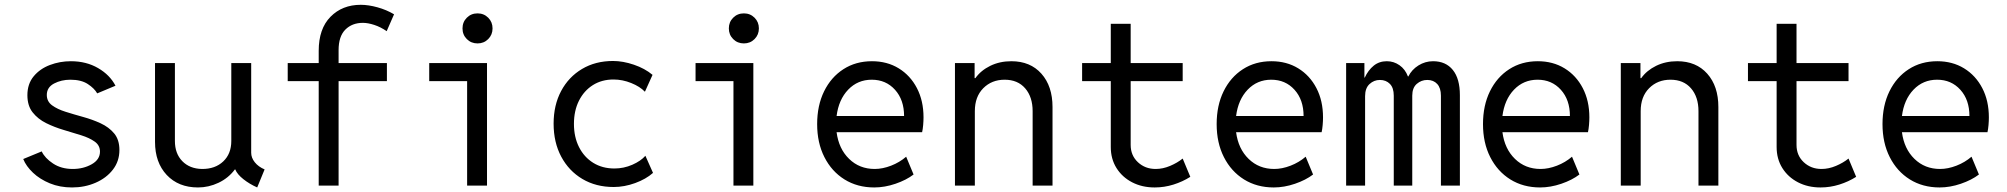

<svg xmlns="http://www.w3.org/2000/svg" viewBox="-20 -784 8478 811"><path d="M284.2 7.8Q232.9 7.8 190.7 -9.5Q148.4 -26.9 119.4 -54.4Q90.3 -82 78.1 -112.3L156.2 -144.5Q169.4 -116.2 204.1 -93.3Q238.8 -70.3 287.1 -70.3Q332 -70.3 367.2 -90.1Q402.3 -109.9 402.3 -143.6Q402.3 -169.9 380.1 -185.8Q357.9 -201.7 323 -212.6Q288.1 -223.6 249 -235.1Q210 -246.6 175 -263.9Q140.1 -281.2 117.9 -309.3Q95.7 -337.4 95.7 -381.8Q95.7 -429.7 122.3 -461.7Q148.9 -493.7 190.9 -509.5Q232.9 -525.4 279.3 -525.4Q344.7 -525.4 394.5 -496.3Q444.3 -467.3 467.8 -421.9L390.6 -389.6Q378.4 -411.1 350.6 -429.2Q322.8 -447.3 277.3 -447.3Q238.8 -447.3 208.3 -431.2Q177.7 -415 177.7 -382.8Q177.7 -355.5 200 -339.1Q222.2 -322.8 257.1 -311.8Q292 -300.8 331.1 -290Q370.1 -279.3 405 -263.2Q439.9 -247.1 462.2 -220.5Q484.4 -193.8 484.4 -150.4Q484.4 -103 456.8 -67.4Q429.2 -31.7 383.5 -12Q337.9 7.8 284.2 7.8Z M816.4 7.8Q733.9 7.8 684.3 -44.9Q634.8 -97.7 634.8 -184.6V-517.6H718.8V-188.5Q718.8 -135.3 750 -103.3Q781.2 -71.3 833 -70.3Q888.7 -69.8 922.9 -102.1Q957 -134.3 957 -188.5V-517.6H1041V-138.7Q1041 -117.7 1056.2 -98.6Q1071.3 -79.6 1097.7 -68.4L1066.4 7.8Q1033.7 -6.8 1008.1 -27.1Q982.4 -47.4 973.6 -68.4H972.2Q944.8 -31.7 903.1 -12Q861.3 7.8 816.4 7.8Z M1326.2 0V-441.4H1195.3V-517.6H1326.2V-569.3Q1326.2 -662.6 1376 -713.1Q1425.8 -763.7 1503.9 -763.7Q1536.1 -763.7 1574.2 -753.2Q1612.3 -742.7 1644.5 -723.6L1613.3 -652.3Q1587.9 -669.9 1561 -678.7Q1534.2 -687.5 1512.7 -687.5Q1467.3 -687.5 1438.7 -658.9Q1410.2 -630.4 1410.2 -572.3V-517.6H1614.3V-441.4H1410.2V0Z M1953.1 0V-441.4H1793V-517.6H2037.1V0ZM1997.1 -600.6Q1970.2 -600.6 1951.9 -618.9Q1933.6 -637.2 1933.6 -664.1Q1933.6 -690.9 1951.9 -709.2Q1970.2 -727.5 1997.1 -727.5Q2023.9 -727.5 2042.2 -709.2Q2060.5 -690.9 2060.5 -664.1Q2060.5 -637.2 2042.2 -618.9Q2023.9 -600.6 1997.1 -600.6Z M2572.3 5.9Q2497.1 5.9 2439.9 -28.1Q2382.8 -62 2350.6 -122.3Q2318.4 -182.6 2318.4 -261.7Q2318.4 -339.8 2350.1 -399.4Q2381.8 -459 2438.5 -492.7Q2495.1 -526.4 2569.3 -526.4Q2611.3 -526.4 2657.5 -510.7Q2703.6 -495.1 2736.3 -467.8L2704.1 -396.5Q2683.1 -418.5 2646.2 -433.3Q2609.4 -448.2 2571.3 -448.2Q2522 -448.2 2484.4 -424.6Q2446.8 -400.9 2425.5 -358.6Q2404.3 -316.4 2404.3 -260.7Q2404.3 -205.1 2425.8 -162.6Q2447.3 -120.1 2485.8 -96.2Q2524.4 -72.3 2575.2 -72.3Q2614.7 -72.3 2650.9 -88.1Q2687 -104 2706.1 -126L2738.3 -53.7Q2708.5 -27.3 2662.8 -10.7Q2617.2 5.9 2572.3 5.9Z M3078.1 0V-441.4H2918V-517.6H3162.1V0ZM3122.1 -600.6Q3095.2 -600.6 3076.9 -618.9Q3058.6 -637.2 3058.6 -664.1Q3058.6 -690.9 3076.9 -709.2Q3095.2 -727.5 3122.1 -727.5Q3148.9 -727.5 3167.2 -709.2Q3185.5 -690.9 3185.5 -664.1Q3185.5 -637.2 3167.2 -618.9Q3148.9 -600.6 3122.1 -600.6Z M3672.9 7.8Q3601.6 7.8 3547.1 -26.1Q3492.7 -60.1 3462.2 -120.4Q3431.6 -180.7 3431.6 -259.8Q3431.6 -338.4 3460.9 -398.2Q3490.2 -458 3542.5 -491.7Q3594.7 -525.4 3663.1 -525.4Q3727.1 -525.4 3776.1 -495.4Q3825.2 -465.3 3853 -411.9Q3880.9 -358.4 3880.9 -288.1Q3880.9 -273.4 3879.4 -255.9Q3877.9 -238.3 3875 -225.6H3513.7Q3522.9 -155.3 3566.7 -112.8Q3610.4 -70.3 3674.8 -70.3Q3708 -70.3 3743.9 -84.2Q3779.8 -98.1 3807.6 -122.1L3838.9 -46.9Q3808.1 -23.4 3762.5 -7.8Q3716.8 7.8 3672.9 7.8ZM3662.1 -447.3Q3603 -447.3 3562.7 -405.3Q3522.5 -363.3 3513.7 -293.9H3798.8Q3798.8 -362.3 3760.5 -404.8Q3722.2 -447.3 3662.1 -447.3Z M4013.7 0V-517.6H4096.7V-454.1H4100.1Q4123 -486.3 4162.8 -505.9Q4202.6 -525.4 4252 -525.4Q4332 -525.4 4378.9 -472.7Q4425.8 -419.9 4425.8 -332V0H4341.8V-314.5Q4341.8 -374.5 4310.3 -410.9Q4278.8 -447.3 4223.6 -447.3Q4168.9 -447.3 4133.3 -411.4Q4097.7 -375.5 4097.7 -314.5V0Z M4857.4 7.8Q4804.2 7.8 4762.2 -13.9Q4720.2 -35.6 4696 -74.2Q4671.9 -112.8 4671.9 -163.1V-441.4H4550.8V-517.6H4671.9V-683.6H4755.9V-517.6H4975.6V-441.4H4755.9V-171.9Q4755.9 -127.4 4786.4 -98.9Q4816.9 -70.3 4861.3 -70.3Q4892.1 -70.3 4922.6 -83.3Q4953.1 -96.2 4975.6 -114.3L5007.8 -37.1Q4975.6 -16.6 4936.8 -4.4Q4897.9 7.8 4857.4 7.8Z M5360.4 7.8Q5289.1 7.8 5234.6 -26.1Q5180.2 -60.1 5149.7 -120.4Q5119.1 -180.7 5119.1 -259.8Q5119.1 -338.4 5148.4 -398.2Q5177.7 -458 5230 -491.7Q5282.2 -525.4 5350.6 -525.4Q5414.6 -525.4 5463.6 -495.4Q5512.7 -465.3 5540.5 -411.9Q5568.4 -358.4 5568.4 -288.1Q5568.4 -273.4 5566.9 -255.9Q5565.4 -238.3 5562.5 -225.6H5201.2Q5210.4 -155.3 5254.2 -112.8Q5297.9 -70.3 5362.3 -70.3Q5395.5 -70.3 5431.4 -84.2Q5467.3 -98.1 5495.1 -122.1L5526.4 -46.9Q5495.6 -23.4 5450 -7.8Q5404.3 7.8 5360.4 7.8ZM5349.6 -447.3Q5290.5 -447.3 5250.2 -405.3Q5210 -363.3 5201.2 -293.9H5486.3Q5486.3 -362.3 5448 -404.8Q5409.7 -447.3 5349.6 -447.3Z M5666 0V-517.6H5743.2V-456.1H5744.6Q5759.3 -487.8 5782.5 -506.6Q5805.7 -525.4 5837.9 -525.4Q5867.2 -525.4 5891.4 -508.5Q5915.5 -491.7 5927.2 -460.9H5928.7Q5942.9 -489.7 5971.4 -507.6Q6000 -525.4 6033.2 -525.4Q6086.9 -525.4 6116.7 -488.5Q6146.5 -451.7 6146.5 -381.8V0H6066.4V-379.9Q6066.4 -412.1 6050.8 -429.2Q6035.2 -446.3 6008.8 -446.3Q5983.4 -446.3 5964.4 -429.7Q5945.3 -413.1 5945.3 -379.9V0H5867.2V-379.9Q5867.2 -413.1 5850.8 -429.7Q5834.5 -446.3 5808.6 -446.3Q5783.7 -446.3 5764.9 -429Q5746.1 -411.6 5746.1 -377.9V0Z M6485.4 7.8Q6414.1 7.8 6359.6 -26.1Q6305.2 -60.1 6274.7 -120.4Q6244.1 -180.7 6244.1 -259.8Q6244.1 -338.4 6273.4 -398.2Q6302.7 -458 6355 -491.7Q6407.2 -525.4 6475.6 -525.4Q6539.6 -525.4 6588.6 -495.4Q6637.7 -465.3 6665.5 -411.9Q6693.4 -358.4 6693.4 -288.1Q6693.4 -273.4 6691.9 -255.9Q6690.4 -238.3 6687.5 -225.6H6326.2Q6335.4 -155.3 6379.2 -112.8Q6422.9 -70.3 6487.3 -70.3Q6520.5 -70.3 6556.4 -84.2Q6592.3 -98.1 6620.1 -122.1L6651.4 -46.9Q6620.6 -23.4 6575 -7.8Q6529.3 7.8 6485.4 7.8ZM6474.6 -447.3Q6415.5 -447.3 6375.2 -405.3Q6335 -363.3 6326.2 -293.9H6611.3Q6611.3 -362.3 6573 -404.8Q6534.7 -447.3 6474.6 -447.3Z M6826.2 0V-517.6H6909.2V-454.1H6912.6Q6935.5 -486.3 6975.3 -505.9Q7015.1 -525.4 7064.5 -525.4Q7144.5 -525.4 7191.4 -472.7Q7238.3 -419.9 7238.3 -332V0H7154.3V-314.5Q7154.3 -374.5 7122.8 -410.9Q7091.3 -447.3 7036.1 -447.3Q6981.4 -447.3 6945.8 -411.4Q6910.2 -375.5 6910.2 -314.5V0Z M7669.9 7.8Q7616.7 7.8 7574.7 -13.9Q7532.7 -35.6 7508.5 -74.2Q7484.4 -112.8 7484.4 -163.1V-441.4H7363.3V-517.6H7484.4V-683.6H7568.4V-517.6H7788.1V-441.4H7568.4V-171.9Q7568.4 -127.4 7598.9 -98.9Q7629.4 -70.3 7673.8 -70.3Q7704.6 -70.3 7735.1 -83.3Q7765.6 -96.2 7788.1 -114.3L7820.3 -37.1Q7788.1 -16.6 7749.3 -4.4Q7710.4 7.8 7669.9 7.8Z M8172.9 7.8Q8101.6 7.8 8047.1 -26.1Q7992.7 -60.1 7962.2 -120.4Q7931.6 -180.7 7931.6 -259.8Q7931.6 -338.4 7960.9 -398.2Q7990.2 -458 8042.5 -491.7Q8094.7 -525.4 8163.1 -525.4Q8227.1 -525.4 8276.1 -495.4Q8325.2 -465.3 8353 -411.9Q8380.9 -358.4 8380.9 -288.1Q8380.9 -273.4 8379.4 -255.9Q8377.9 -238.3 8375 -225.6H8013.7Q8022.9 -155.3 8066.7 -112.8Q8110.4 -70.3 8174.8 -70.3Q8208 -70.3 8243.9 -84.2Q8279.8 -98.1 8307.6 -122.1L8338.9 -46.9Q8308.1 -23.4 8262.5 -7.8Q8216.8 7.8 8172.9 7.8ZM8162.1 -447.3Q8103 -447.3 8062.7 -405.3Q8022.5 -363.3 8013.7 -293.9H8298.8Q8298.8 -362.3 8260.5 -404.8Q8222.2 -447.3 8162.1 -447.3Z"/></svg>

Font: Reddit Mono
Style: Regular
Weight: 400
Monospace: yes
Designer: Stephen Hutchings
Foundry: Reddit
Version: Version 1.014; ttfautohint (v1.8.4.7-5d5b)